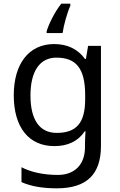

<svg xmlns="http://www.w3.org/2000/svg" viewBox="-20 -786 655 1046"><path d="M363 -754V-766H314C278 -722 244 -651 234 -615V-606H321C327 -649 347 -720 363 -754ZM275 -546C137 -546 55 -438 55 -267C55 -92 137 10 276 10C349 10 405 -16 442 -71H446C445 -59 443 -21 443 -5V16C443 110 387 167 295 167C218 167 148 152 97 125V206C148 229 212 240 290 240C454 240 530 162 530 9V-536H460L448 -465H443C403 -520 345 -546 275 -546ZM287 -472C395 -472 444 -413 444 -267V-246C444 -117 397 -62 289 -62C195 -62 146 -134 146 -266C146 -398 197 -472 287 -472Z"/></svg>

Font: Noto Sans Mahajani
Style: Regular
Weight: 400
Designer: Monotype Design Team
Foundry: Monotype Imaging Inc.
Version: Version 2.003